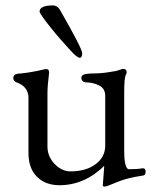

<svg xmlns="http://www.w3.org/2000/svg" viewBox="-20 -669 567 708"><path d="M202 -631Q283 -490 283 -473Q283 -456 274 -456Q264 -456 239 -484Q226 -498 207 -519.5Q188 -541 169.5 -564Q151 -587 138.5 -604.5Q126 -622 126 -626Q126 -649 175 -649Q192 -649 202 -631ZM364 -51V-57Q291 14 199 14Q148 14 116.5 -17Q85 -48 85 -105V-308Q85 -349 42 -365Q29 -369 29 -382Q29 -394 44 -397Q61 -398 87 -402Q113 -406 147 -414Q161 -416 161 -402V-400Q155 -354 155 -323V-128Q155 -104 167 -83.5Q179 -63 198.5 -50Q218 -37 239 -37Q297 -37 332.5 -63.5Q368 -90 368 -132V-315Q368 -342 347 -353Q326 -364 303 -365Q280 -365 280 -382Q280 -390 289 -394Q293 -396 299.5 -396.5Q306 -397 315 -398Q354 -398 382 -403Q396 -405 400 -406Q407 -406 432 -415H434Q447 -415 447 -403Q447 -399 444 -393Q438 -383 438 -326V-114Q438 -45 456 -45Q487 -45 502 -48Q517 -51 517 -36Q517 -21 503 -21Q477 -17 454.5 -11.5Q432 -6 413 2Q373 19 367 19Q359 19 359 15Z"/></svg>

Font: Benne
Style: Regular
Weight: 400
Designer: John-Daniel Harrington
Version: Version 1.001